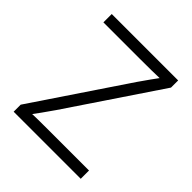

<svg xmlns="http://www.w3.org/2000/svg" viewBox="-195 -869 1009 1009"><g transform="rotate(45 309.5 -364.0)"><path d="M61.5 0V-52.2L407.2 -566.4Q428.2 -597.2 450.9 -628.7Q473.6 -660.2 496.6 -691.4L504.9 -668Q462.4 -666.5 419.4 -666Q376.5 -665.5 333.5 -665.5H63V-727.5H556.6V-674.3L213.9 -164.6Q191.9 -132.3 168.5 -100.1Q145 -67.9 121.6 -36.1L113.3 -59.1Q155.3 -61 197.3 -61.3Q239.3 -61.5 281.2 -61.5H560.1V0Z"/></g></svg>

Font: Inter 17pt Light
Style: Regular
Weight: 300
Version: Version 4.001;git-66647c0bb